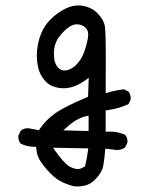

<svg xmlns="http://www.w3.org/2000/svg" viewBox="-20 -548 540 692"><path d="M258.3 124Q298.3 124 320.8 101.1Q347.7 74.7 352.3 48.6Q356.9 22.5 359.4 -12.2L401.9 -7.3Q418 -7.3 430.7 -16.6L439 -33.2Q439.5 -35.2 439.5 -39.3Q439.5 -43.5 437.7 -49.6Q436 -55.7 431.6 -61.5Q406.2 -73.7 376.5 -73.7Q372.6 -73.7 360.8 -73.2V-149.9Q380.9 -152.8 389.4 -154.8Q397.9 -156.7 402.1 -158Q406.2 -159.2 410.4 -160.4Q414.6 -161.6 418.7 -163.1Q422.9 -164.6 426.8 -166Q435.1 -168.9 442.9 -172.4L450.7 -188.5Q451.2 -190.4 451.2 -192.4Q451.2 -207 443.4 -217.8L427.2 -226.1Q401.4 -223.6 370.1 -214.8L360.8 -211.9Q361.3 -281.7 361.3 -326.2Q361.3 -435.5 357.9 -453.6Q353.5 -478 331.8 -499.8Q310.1 -521.5 279.3 -526.9Q271 -528.3 262.2 -528.3Q240.7 -528.3 219.7 -518.6Q188 -503.9 162.6 -478.5Q140.1 -456.1 128.9 -428.7Q112.8 -390.6 112.8 -347.7Q112.8 -327.6 116.7 -308.1Q122.1 -279.8 143.1 -255.9Q163.6 -232.9 203.6 -230Q207 -230 210 -230Q247.6 -230 287.6 -258.8L299.8 -267.6L297.4 -199.2Q214.4 -164.6 180.2 -140.6Q146 -116.7 123 -83L120.6 -78.6L85 -85.4Q82.5 -85.9 78.4 -85.9Q74.2 -85.9 67.6 -84Q61 -82 54.7 -76.7L46.4 -59.6Q45.9 -57.1 45.9 -54.4Q45.9 -51.8 46.9 -47.4Q47.9 -38.1 53.7 -31.2Q75.2 -19 103.5 -19H110.4L110.8 -12.2Q112.8 15.1 128.7 37.4Q144.5 59.6 163.6 78.6Q182.1 97.7 203.6 107.9Q225.1 118.2 247.1 123.5Q252.9 124 258.3 124ZM286.6 51.3Q272 61 261.7 61Q258.3 61 256.8 61Q243.7 60.1 227.1 49.8Q210.9 39.6 179.7 -3.4L170.9 -15.6L298.3 -13.2Q293.5 22.9 286.6 51.3ZM299.3 -131.3V-75.7L208 -78.1L221.7 -90.3Q255.4 -121.1 290.5 -129.4ZM237.8 -301.3Q224.6 -293.9 212.4 -293.9Q199.7 -293.9 189.9 -303.7Q174.3 -319.3 174.3 -354.7Q174.3 -390.1 192.9 -415Q210.9 -439 231 -452.1Q244.1 -460.4 257.3 -460.4Q270.5 -460.4 282.7 -452.6Q297.9 -442.4 297.9 -425Q297.9 -407.7 289.1 -377.9Q277.8 -337.4 253.9 -313.5Q246.1 -305.7 237.8 -301.3Z"/></svg>

Font: Bakudai
Style: ExtraLight
Weight: 200
Version: Version 1.48